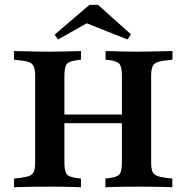

<svg xmlns="http://www.w3.org/2000/svg" viewBox="-20 -785 781 805"><path d="M127.4 -369.4V-465.3Q127.4 -490.3 122.6 -503.6Q117.7 -516.9 104.8 -523Q91.9 -529 66.1 -531.5L38.7 -534.7V-571Q55.6 -571 79 -570.2Q102.4 -569.4 128.6 -569Q154.8 -568.5 178.2 -568.5H187.9H196.8Q218.5 -568.5 241.1 -569Q263.7 -569.4 284.3 -570.2Q304.8 -571 319.4 -571V-534.7L300.8 -532.3Q268.5 -528.2 259.3 -515.7Q250 -503.2 250 -465.3V-369.4ZM491.1 -201.6V-465.3Q491.1 -503.2 481.9 -515.7Q472.6 -528.2 440.3 -533.1L422.6 -534.7V-571Q437.1 -571 457.7 -570.2Q478.2 -569.4 500.8 -569Q523.4 -568.5 544.4 -568.5H553.2H562.9Q587.1 -568.5 612.9 -569Q638.7 -569.4 662.5 -570.2Q686.3 -571 703.2 -571V-534.7L675 -531.5Q650 -529 636.7 -523Q623.4 -516.9 618.5 -503.6Q613.7 -490.3 613.7 -465.3V-201.6ZM178.2 -2.4Q154.8 -2.4 128.6 -2Q102.4 -1.6 79 -1.2Q55.6 -0.8 38.7 0V-36.3L66.1 -39.5Q91.9 -42.7 104.8 -48.4Q117.7 -54 122.6 -67.3Q127.4 -80.6 127.4 -105.6V-369.4H250V-105.6Q250 -67.7 259.3 -55.2Q268.5 -42.7 300.8 -38.7L319.4 -36.3V0Q304.8 -0.8 283.9 -1.2Q262.9 -1.6 240.3 -2Q217.7 -2.4 196.8 -2.4H187.9ZM200.8 -268.5V-304.8H541.1V-268.5ZM544.4 -2.4Q523.4 -2.4 500.8 -2Q478.2 -1.6 457.7 -1.2Q437.1 -0.8 421.8 0V-36.3L440.3 -38.7Q472.6 -42.7 481.9 -55.2Q491.1 -67.7 491.1 -105.6V-201.6H613.7V-105.6Q613.7 -80.6 618.5 -67.3Q623.4 -54 636.7 -48.4Q650 -42.7 675 -39.5L702.4 -36.3V0Q686.3 -0.8 662.5 -1.2Q638.7 -1.6 612.9 -2Q587.1 -2.4 562.9 -2.4H553.2ZM223.4 -619.4 208.9 -639.5 354.8 -764.5H391.1L529 -641.1L514.5 -619.4L308.1 -701.6L380.6 -708.1Z"/></svg>

Font: Playfair 9pt
Style: Bold
Weight: 700
Designer: Claus Eggers Sørensen
Foundry: Claus Eggers Sørensen
Version: Version 2.203